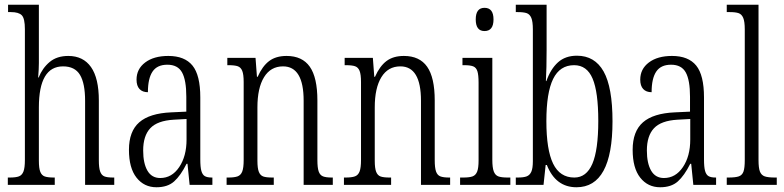

<svg xmlns="http://www.w3.org/2000/svg" viewBox="-20 -780 3306 810"><path d="M13 -31H21Q47 -31 60 -36Q73 -41 79 -56.5Q85 -72 85 -105V-657Q85 -702 72 -715.5Q59 -729 26 -729H14V-760H144V-514Q144 -489 141 -453H143Q159 -493 189.5 -518.5Q220 -544 268 -544Q331 -544 364 -497Q397 -450 397 -356V-104Q397 -72 402.5 -56.5Q408 -41 420 -36Q432 -31 457 -31H462V0H339V-355Q339 -428 317.5 -464Q296 -500 246 -500Q144 -500 144 -327V-102Q144 -70 150 -55Q156 -40 169 -35.5Q182 -31 208 -31H211V0H13Z M524 -148Q524 -226 567.5 -264Q611 -302 702 -306L766 -309V-372Q766 -442 748 -474.5Q730 -507 686 -507Q643 -507 623.5 -478Q604 -449 604 -391Q581 -391 568.5 -404.5Q556 -418 556 -444Q556 -489 592.5 -516.5Q629 -544 690 -544Q759 -544 792 -503.5Q825 -463 825 -369V-108Q825 -75 829.5 -59Q834 -43 844 -37Q854 -31 874 -31H876V0H780L771 -89H767Q742 -39 714.5 -14.5Q687 10 640 10Q588 10 556 -30.5Q524 -71 524 -148ZM767 -191V-278L713 -275Q644 -271 614 -239Q584 -207 584 -145Q584 -91 602 -60Q620 -29 656 -29Q705 -29 736 -75Q767 -121 767 -191Z M936 -31H943Q969 -31 982.5 -36Q996 -41 1002 -56.5Q1008 -72 1008 -105V-434Q1008 -466 1002 -481Q996 -496 983 -500.5Q970 -505 944 -505H939V-536H1058L1064 -456H1067Q1087 -501 1115.5 -522.5Q1144 -544 1189 -544Q1255 -544 1287 -498.5Q1319 -453 1319 -356V-105Q1319 -72 1324.5 -56.5Q1330 -41 1342.5 -36Q1355 -31 1380 -31H1384V0H1261V-355Q1261 -500 1174 -500Q1122 -500 1094 -454.5Q1066 -409 1066 -327V-102Q1066 -70 1072 -55Q1078 -40 1090.5 -35.5Q1103 -31 1129 -31H1135V0H936Z M1431 -31H1438Q1464 -31 1477.5 -36Q1491 -41 1497 -56.5Q1503 -72 1503 -105V-434Q1503 -466 1497 -481Q1491 -496 1478 -500.5Q1465 -505 1439 -505H1434V-536H1553L1559 -456H1562Q1582 -501 1610.5 -522.5Q1639 -544 1684 -544Q1750 -544 1782 -498.5Q1814 -453 1814 -356V-105Q1814 -72 1819.5 -56.5Q1825 -41 1837.5 -36Q1850 -31 1875 -31H1879V0H1756V-355Q1756 -500 1669 -500Q1617 -500 1589 -454.5Q1561 -409 1561 -327V-102Q1561 -70 1567 -55Q1573 -40 1585.5 -35.5Q1598 -31 1624 -31H1630V0H1431Z M1987 -698Q1987 -747 2024 -747Q2062 -747 2062 -698Q2062 -649 2024 -649Q1987 -649 1987 -698ZM1921 -31H1934Q1961 -31 1974 -36Q1987 -41 1993 -56Q1999 -71 1999 -103V-431Q1999 -464 1994 -479.5Q1989 -495 1976.5 -500Q1964 -505 1939 -505H1931V-536H2057V-106Q2057 -73 2063 -57Q2069 -41 2082 -36Q2095 -31 2122 -31H2133V0H1921Z M2287 -84H2282L2273 0H2156V-31H2164Q2189 -31 2202 -36Q2215 -41 2221.5 -55.5Q2228 -70 2228 -100V-656Q2228 -689 2221.5 -704.5Q2215 -720 2202 -724.5Q2189 -729 2163 -729H2156V-760H2286V-568Q2286 -492 2283 -438H2285Q2303 -489 2334 -517Q2365 -545 2414 -545Q2489 -545 2526.5 -478.5Q2564 -412 2564 -268Q2564 10 2412 10Q2324 10 2287 -84ZM2504 -270Q2504 -392 2480 -448.5Q2456 -505 2402 -505Q2342 -505 2313.5 -447Q2285 -389 2285 -269Q2285 -148 2313.5 -89.5Q2342 -31 2403 -31Q2454 -31 2479 -89Q2504 -147 2504 -270Z M2649 -148Q2649 -226 2692.5 -264Q2736 -302 2827 -306L2891 -309V-372Q2891 -442 2873 -474.5Q2855 -507 2811 -507Q2768 -507 2748.5 -478Q2729 -449 2729 -391Q2706 -391 2693.5 -404.5Q2681 -418 2681 -444Q2681 -489 2717.5 -516.5Q2754 -544 2815 -544Q2884 -544 2917 -503.5Q2950 -463 2950 -369V-108Q2950 -75 2954.5 -59Q2959 -43 2969 -37Q2979 -31 2999 -31H3001V0H2905L2896 -89H2892Q2867 -39 2839.5 -14.5Q2812 10 2765 10Q2713 10 2681 -30.5Q2649 -71 2649 -148ZM2892 -191V-278L2838 -275Q2769 -271 2739 -239Q2709 -207 2709 -145Q2709 -91 2727 -60Q2745 -29 2781 -29Q2830 -29 2861 -75Q2892 -121 2892 -191Z M3046 -31H3053Q3083 -31 3097 -36Q3111 -41 3116.5 -56Q3122 -71 3122 -105V-656Q3122 -689 3115.5 -704.5Q3109 -720 3096 -724.5Q3083 -729 3058 -729H3046V-760H3180V-105Q3180 -71 3186 -56Q3192 -41 3206 -36Q3220 -31 3250 -31H3257V0H3046Z"/></svg>

Font: Noto Serif CondLight
Style: Regular
Weight: 300
Width: 3
Designer: Monotype Design Team
Foundry: Monotype Imaging Inc.
Version: Version 1.001